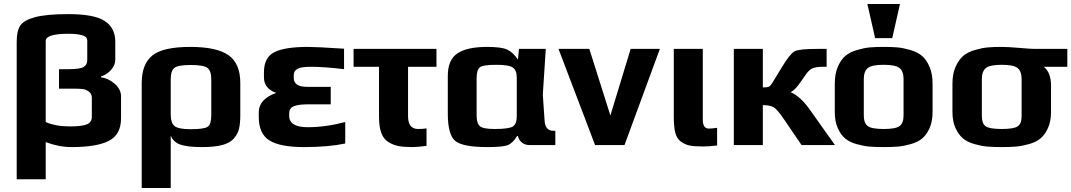

<svg xmlns="http://www.w3.org/2000/svg" viewBox="-20 -730 5390 966"><path d="M589 -245C589 -269 578.2 -290.3 556.5 -309C534.8 -327.7 512 -338.3 488 -341L489 -346C507.7 -351.3 524.2 -362 538.5 -378C552.8 -394 560 -411.3 560 -430V-520C560 -566 542.5 -600.7 507.5 -624C472.5 -647.3 411.3 -659 324 -659C250 -659 194 -653.8 156 -643.5C118 -633.2 93.2 -618.8 81.5 -600.5C69.8 -582.2 64 -555.3 64 -520V172H210V-15C254.7 1.7 298.3 10 341 10C425 10 487.3 -0.5 528 -21.5C568.7 -42.5 589 -80.3 589 -135ZM210 -524C210 -548 248 -560 324 -560C350.7 -560 371.3 -558.2 386 -554.5C400.7 -550.8 409.8 -546.7 413.5 -542C417.2 -537.3 419 -531.3 419 -524V-427C419 -411.7 412.8 -400.3 400.5 -393C388.2 -385.7 363.7 -382 327 -382H277V-284H352C370 -284 384.7 -283.3 396 -282C407.3 -280.7 417.8 -276.3 427.5 -269C437.2 -261.7 442 -251.3 442 -238V-142C442 -124 433.8 -111.5 417.5 -104.5C401.2 -97.5 372.3 -94 331 -94C283.7 -94 243.3 -101.3 210 -116Z M1189 -312C1189 -378 1169.2 -424.8 1129.5 -452.5C1089.8 -480.2 1026 -494 938 -494C845.3 -494 781.3 -479.5 746 -450.5C710.7 -421.5 693 -375.3 693 -312V216H839V-48C847.7 -26 863.8 -10.8 887.5 -2.5C911.2 5.8 947.3 10 996 10C1037.3 10 1071 6.7 1097 0C1123 -6.7 1142.7 -17.5 1156 -32.5C1169.3 -47.5 1178.2 -64 1182.5 -82C1186.8 -100 1189 -123.7 1189 -153ZM1043 -152C1043 -120.7 1037.2 -100.8 1025.5 -92.5C1013.8 -84.2 985 -80 939 -80C897.7 -80 870.7 -85.3 858 -96C845.3 -106.7 839 -125.3 839 -152V-331C839 -359.7 845.2 -378.8 857.5 -388.5C869.8 -398.2 897.3 -403 940 -403C982.7 -403 1010.5 -398.2 1023.5 -388.5C1036.5 -378.8 1043 -359.7 1043 -331Z M1282 -141C1282 -85 1299.8 -45.8 1335.5 -23.5C1371.2 -1.2 1429 10 1509 10C1591 10 1660.3 4 1717 -8V-116C1651 -98.7 1588 -90 1528 -90C1466 -90 1435 -109 1435 -147V-160C1435 -177.3 1442.8 -189.2 1458.5 -195.5C1474.2 -201.8 1496.7 -205 1526 -205H1644V-293H1526C1480.7 -293 1458 -307.7 1458 -337V-353C1458 -365.7 1463.8 -375.7 1475.5 -383C1487.2 -390.3 1510.3 -394 1545 -394C1588.3 -394 1643.7 -390 1711 -382V-485C1619.7 -491 1559 -494 1529 -494C1451.7 -494 1395.5 -485.2 1360.5 -467.5C1325.5 -449.8 1308 -416.3 1308 -367V-340C1308 -319.3 1314.2 -302.5 1326.5 -289.5C1338.8 -276.5 1353.3 -267.7 1370 -263C1311.3 -241.7 1282 -209.3 1282 -166Z M2126 4V-84C2112 -82 2098 -81 2084 -81C2050 -81 2033 -102.3 2033 -145V-394H2176V-484H1759V-394H1887V-141C1887 -108.3 1890.8 -81.7 1898.5 -61C1906.2 -40.3 1918.2 -25 1934.5 -15C1950.8 -5 1968 1.7 1986 5C2004 8.3 2027.3 10 2056 10C2069.3 10 2092.7 8 2126 4Z M2580 -145C2580 -119 2573.3 -101.8 2560 -93.5C2546.7 -85.2 2516.3 -81 2469 -81C2429.7 -81 2404.7 -85.8 2394 -95.5C2383.3 -105.2 2378 -123.3 2378 -150V-335C2378 -363.7 2383.3 -382.3 2394 -391C2404.7 -399.7 2432.3 -404 2477 -404C2519.7 -404 2547.5 -399.3 2560.5 -390C2573.5 -380.7 2580 -364 2580 -340ZM2586 -46C2588 -33.3 2594.3 -22.5 2605 -13.5C2615.7 -4.5 2629 0 2645 0H2774V-72H2764C2736.7 -72 2722 -89 2720 -123L2711 -254L2726 -484H2591L2586 -430C2569.3 -454.7 2551.3 -471.5 2532 -480.5C2512.7 -489.5 2479 -494 2431 -494C2363.7 -494 2313.8 -483.2 2281.5 -461.5C2249.2 -439.8 2233 -402 2233 -348V-159C2233 -87.7 2245.5 -41.7 2270.5 -21C2295.5 -0.3 2349.3 10 2432 10C2483.3 10 2517.3 6.8 2534 0.5C2550.7 -5.8 2566.7 -21.3 2582 -46Z M3300 -484H3153L3051 -149L2945 -484H2790L2974 0H3122Z M3588 2V-87C3569.3 -84.3 3555.7 -83 3547 -83C3526.3 -83 3516 -97.7 3516 -127V-484H3370V-141C3370 -107.7 3372.7 -81 3378 -61C3383.3 -41 3393 -26.2 3407 -16.5C3421 -6.8 3435.8 -0.5 3451.5 2.5C3467.2 5.5 3489.3 7 3518 7C3536.7 7 3560 5.3 3588 2Z M3672 0H3818V-201C3842.7 -201 3861 -197.3 3873 -190C3885 -182.7 3901 -164.3 3921 -135L4013 0H4181L4054 -179C4022 -223.7 3990 -252.7 3958 -266C3973.3 -274 3989.7 -290.7 4007 -316L4035 -356C4045.7 -371.3 4056.8 -381.5 4068.5 -386.5C4080.2 -391.5 4098.3 -394 4123 -394H4139V-484H4091C4031 -484 3993.3 -480 3978 -472C3962.7 -464 3941.3 -437.3 3914 -392L3867 -315C3860.3 -303.7 3854.2 -296.7 3848.5 -294C3842.8 -291.3 3832.7 -290 3818 -290V-484H3672Z M4672 -309C4672 -342.3 4666.8 -370.8 4656.5 -394.5C4646.2 -418.2 4633.5 -436.3 4618.5 -449C4603.5 -461.7 4584 -471.5 4560 -478.5C4536 -485.5 4514.5 -489.8 4495.5 -491.5C4476.5 -493.2 4453.3 -494 4426 -494C4398.7 -494 4375.5 -493.2 4356.5 -491.5C4337.5 -489.8 4316 -485.5 4292 -478.5C4268 -471.5 4248.5 -461.7 4233.5 -449C4218.5 -436.3 4205.8 -418.2 4195.5 -394.5C4185.2 -370.8 4180 -342.3 4180 -309V-166C4180 -134.7 4185 -107.8 4195 -85.5C4205 -63.2 4217.3 -45.8 4232 -33.5C4246.7 -21.2 4265.8 -11.7 4289.5 -5C4313.2 1.7 4334.8 5.8 4354.5 7.5C4374.2 9.2 4398 10 4426 10C4454 10 4477.8 9.2 4497.5 7.5C4517.2 5.8 4538.8 1.7 4562.5 -5C4586.2 -11.7 4605.3 -21.2 4620 -33.5C4634.7 -45.8 4647 -63.2 4657 -85.5C4667 -107.8 4672 -134.7 4672 -166ZM4526 -149C4526 -123.7 4519.5 -106 4506.5 -96C4493.5 -86 4466.7 -81 4426 -81C4385.3 -81 4358.5 -86 4345.5 -96C4332.5 -106 4326 -123.7 4326 -149V-332C4326 -358 4332.7 -376.5 4346 -387.5C4359.3 -398.5 4386 -404 4426 -404C4466 -404 4492.7 -398.5 4506 -387.5C4519.3 -376.5 4526 -358 4526 -332ZM4469 -538 4508 -710H4344L4383 -538Z M5350 -394V-484H5183C5171.7 -484 5147 -485.7 5109 -489C5071 -492.3 5041.3 -494 5020 -494C4992.7 -494 4969.3 -493.2 4950 -491.5C4930.7 -489.8 4909 -485.5 4885 -478.5C4861 -471.5 4841.5 -461.7 4826.5 -449C4811.5 -436.3 4798.7 -418.2 4788 -394.5C4777.3 -370.8 4772 -342.3 4772 -309V-166C4772 -134.7 4777.2 -107.8 4787.5 -85.5C4797.8 -63.2 4810.3 -45.8 4825 -33.5C4839.7 -21.2 4859 -11.7 4883 -5C4907 1.7 4928.8 5.8 4948.5 7.5C4968.2 9.2 4992 10 5020 10C5048 10 5071.8 9.2 5091.5 7.5C5111.2 5.8 5133 1.7 5157 -5C5181 -11.7 5200.3 -21.2 5215 -33.5C5229.7 -45.8 5242.2 -63.2 5252.5 -85.5C5262.8 -107.8 5268 -134.7 5268 -166V-299C5268 -342.3 5256 -374 5232 -394ZM5120 -146C5120 -120.7 5113.5 -103.5 5100.5 -94.5C5087.5 -85.5 5060.7 -81 5020 -81C4979.3 -81 4952.5 -85.5 4939.5 -94.5C4926.5 -103.5 4920 -120.7 4920 -146V-332C4920 -358 4926.7 -376.5 4940 -387.5C4953.3 -398.5 4980 -404 5020 -404C5060 -404 5086.7 -398.5 5100 -387.5C5113.3 -376.5 5120 -358 5120 -332Z"/></svg>

Font: Play
Style: Bold
Weight: 700
Designer: Jonas Hecksher
Foundry: Jonas Hecksher, Playtypeª, e-types AS
Version: Version 1.002